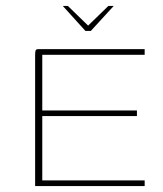

<svg xmlns="http://www.w3.org/2000/svg" viewBox="-20 -625 549 645"><path d="M191 -605H208L276 -539L344 -605H362L285 -521H267ZM98 0V-440Q98 -450 99.5 -455Q101 -460 109 -460H466V-441H122V-254H440V-235H122V-19H466V0Z"/></svg>

Font: Genos Thin Thin
Style: Regular
Weight: 250
Version: Version 1.010